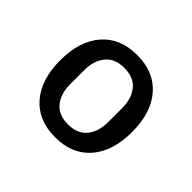

<svg xmlns="http://www.w3.org/2000/svg" viewBox="-98 -823 601 601"><g transform="rotate(45 203.0 -522.0)"><path d="M119 -491Q119 -449 140 -423Q161 -397 203 -397Q245 -397 266 -423Q287 -449 287 -491V-553Q287 -595 266 -621Q245 -647 203 -647Q161 -647 140 -621Q119 -595 119 -553ZM203 -340Q128 -340 86 -388.5Q44 -437 44 -522Q44 -607 86 -655.5Q128 -704 203 -704Q278 -704 320 -655.5Q362 -607 362 -522Q362 -437 320 -388.5Q278 -340 203 -340Z"/></g></svg>

Font: IBM Plex Sans Devanagari Text
Style: Regular
Weight: 450
Designer: Mike Abbink, Paul van der Laan, Pieter van Rosmalen, Erin McLaughlin
Foundry: Bold Monday
Version: Version 1.1